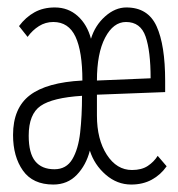

<svg xmlns="http://www.w3.org/2000/svg" viewBox="-20 -484 478 515"><path d="M123 11Q68 11 41.5 -26.5Q15 -64 15 -122Q15 -194 60 -228.5Q105 -263 201 -268Q201 -346 182.5 -385.5Q164 -425 123 -425Q102 -425 84.5 -414Q67 -403 54 -385L31 -414Q49 -438 72.5 -451Q96 -464 127 -464Q163 -464 188.5 -441Q214 -418 224 -380Q235 -416 262 -440Q289 -464 319 -464Q377 -464 400 -413.5Q423 -363 423 -267V-237L240 -230V-174Q240 -110 266.5 -69Q293 -28 334 -28Q360 -28 376.5 -39Q393 -50 403 -66L427 -38Q411 -15 387 -2Q363 11 332 11Q294 11 263.5 -15.5Q233 -42 221 -80Q211 -41 186 -15Q161 11 123 11ZM240 -268 384 -274Q384 -347 370.5 -386Q357 -425 318 -425Q284 -425 262 -383Q240 -341 240 -268ZM126 -30Q158 -30 174 -57Q190 -84 195 -128.5Q200 -173 200 -227Q121 -222 89 -200Q57 -178 57 -120Q57 -73 74.5 -51.5Q92 -30 126 -30Z"/></svg>

Font: Inconsolata SemiCondensed Light
Style: Regular
Weight: 300
Width: 4
Monospace: yes
Designer: Raph Levien, Cyreal, Brenton Simpson
Foundry: Raph Levien, Cyreal, Google
Version: Version 3.100; ttfautohint (v1.8.4.7-5d5b)